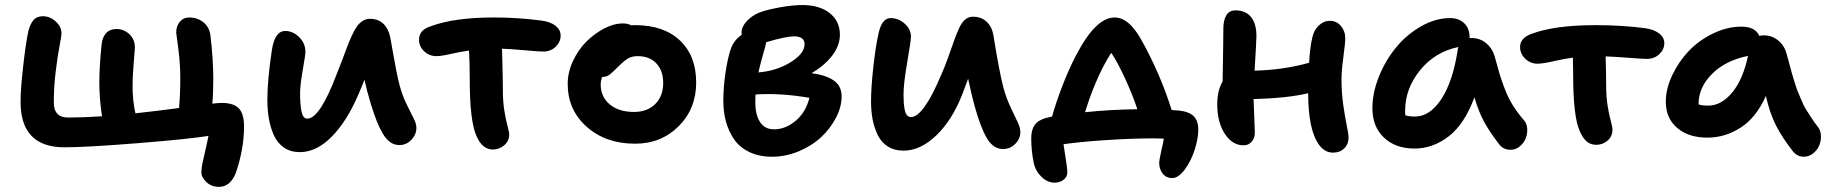

<svg xmlns="http://www.w3.org/2000/svg" viewBox="-20 -580 7208 756"><path d="M841.8 155.8Q813 155.8 793 137.2Q772.9 118.7 772.9 98.1Q772.9 83 777.3 62Q781.7 41 789.1 9.8Q796.4 -21.5 800.8 -44.9Q722.2 -32.2 521 -16.1Q319.8 0 233.9 0Q61 0 61 -179.2Q61 -227.5 70.8 -315.4Q80.6 -403.3 90.8 -454.1Q98.1 -484.4 111.3 -500.2Q124.5 -516.1 148.9 -516.1Q176.8 -516.1 199.5 -495.4Q222.2 -474.6 222.2 -448.2Q222.2 -439 214.6 -399.9Q207 -360.8 199.5 -300Q191.9 -239.3 191.9 -176.8Q191.9 -117.2 248 -117.2Q303.7 -117.2 381.8 -122.1Q371.1 -190.9 371.1 -253.9Q371.1 -315.9 379.9 -403.8Q382.8 -433.6 397.9 -449.7Q413.1 -465.8 439 -465.8Q467.3 -465.8 489.3 -445.6Q511.2 -425.3 511.2 -392.1Q511.2 -387.7 506.6 -333.7Q502 -279.8 502 -242.2Q502 -183.6 513.2 -133.8Q598.1 -143.1 685.1 -154.8Q689.9 -211.9 689.9 -272Q689.9 -330.1 681.9 -389.9Q673.8 -449.7 673.8 -451.2Q673.8 -477.5 688 -494.4Q702.1 -511.2 726.1 -511.2Q755.9 -511.2 779.3 -493.7Q802.7 -476.1 808.1 -443.8Q819.8 -349.1 819.8 -268.1Q819.8 -207.5 815.9 -171.9Q841.8 -174.8 853 -174.8Q898.9 -174.8 919.9 -153.8Q940.9 -132.8 940.9 -81.1Q940.9 4.9 909.2 99.1Q887.7 155.8 841.8 155.8Z M1160.6 19Q1124.5 19 1098.6 1.5Q1072.8 -16.1 1058.8 -46.6Q1044.9 -77.1 1038.8 -112.1Q1032.7 -147 1032.7 -188Q1032.7 -264.2 1050.8 -384.8Q1062.5 -458 1103 -458Q1133.8 -458 1158.2 -433.6Q1182.6 -409.2 1182.6 -376Q1182.6 -364.3 1172.1 -304.2Q1161.6 -244.1 1161.6 -213.9Q1161.6 -168.9 1167.2 -140.9Q1172.9 -112.8 1189.9 -112.8Q1239.3 -112.8 1305.7 -288.1Q1315.4 -311.5 1327.6 -344Q1339.8 -376.5 1347.4 -396.7Q1355 -417 1365.5 -439.9Q1376 -462.9 1385.3 -475.8Q1394.5 -488.8 1407.7 -497.3Q1420.9 -505.9 1436 -505.9Q1469.7 -505.9 1489.7 -486.3Q1509.8 -466.8 1516.6 -433.1Q1519.5 -418 1526.6 -377.2Q1533.7 -336.4 1540.5 -301.5Q1547.4 -266.6 1553.7 -243.2Q1564.5 -203.1 1581.5 -168.5Q1598.6 -133.8 1609.1 -113Q1619.6 -92.3 1619.6 -77.1Q1619.6 -49.8 1599.6 -29.3Q1579.6 -8.8 1552.7 -8.8Q1533.2 -8.8 1516.8 -20Q1500.5 -31.2 1487.1 -54.2Q1473.6 -77.1 1463.4 -103.3Q1453.1 -129.4 1440.9 -168Q1423.3 -226.6 1415 -266.1Q1404.8 -239.3 1391.6 -209Q1346.2 -102.5 1286.1 -41.7Q1226.1 19 1160.6 19Z M1920.9 8.8Q1878.9 8.8 1856 -44.9Q1829.6 -103 1829.6 -268.1Q1829.6 -335.9 1826.7 -380.9Q1798.8 -377.4 1758.1 -368.2Q1717.3 -358.9 1698.7 -358.9Q1670.9 -358.9 1650.4 -377.9Q1629.9 -397 1629.9 -423.8Q1629.9 -461.9 1674.8 -476.1Q1767.1 -511.2 1925.8 -511.2Q2020 -511.2 2111.8 -499Q2146.5 -494.6 2167 -478.8Q2187.5 -462.9 2187.5 -439.9Q2187.5 -415 2168 -396Q2148.4 -377 2118.7 -377Q2102.5 -377 2045.9 -382.1Q1989.3 -387.2 1956.5 -388.2Q1957 -372.6 1958 -338.6Q1959 -304.7 1959.5 -275.9Q1960 -247.1 1960 -225.1Q1960 -179.2 1966.1 -142.6Q1972.2 -106 1978.5 -83.5Q1984.9 -61 1984.9 -49.8Q1984.9 -24.4 1965.1 -7.8Q1945.3 8.8 1920.9 8.8Z M2480.5 -14.2Q2365.2 -14.2 2290.3 -80.6Q2215.3 -147 2215.3 -250Q2215.3 -295.9 2236.6 -340.8Q2257.8 -385.7 2289.8 -417.2Q2321.8 -448.7 2359.9 -468.3Q2397.9 -487.8 2431.6 -487.8Q2453.6 -487.8 2465.3 -480Q2470.2 -481 2480.5 -481Q2593.8 -481 2657.5 -420.4Q2721.2 -359.9 2721.2 -254.9Q2721.2 -151.9 2652.3 -83Q2583.5 -14.2 2480.5 -14.2ZM2345.2 -248Q2345.2 -198.7 2380.9 -168.9Q2416.5 -139.2 2476.6 -139.2Q2528.3 -139.2 2559.8 -170.2Q2591.3 -201.2 2591.3 -252.9Q2591.3 -302.2 2564.2 -330.6Q2537.1 -358.9 2491.2 -358.9Q2467.8 -358.9 2452.1 -349.4Q2436.5 -339.8 2414.6 -317.9Q2386.2 -289.6 2377 -283.7Q2365.2 -276.9 2350.6 -276.9Q2345.2 -260.7 2345.2 -248Z M3020 37.1Q2969.2 37.1 2930.9 18.8Q2892.6 0.5 2870.8 -31Q2849.1 -62.5 2838.6 -100.6Q2828.1 -138.7 2828.1 -183.1Q2828.1 -239.3 2837.4 -298.8Q2846.7 -358.4 2858.9 -391.1Q2870.1 -421.4 2900.9 -443.8Q2899.9 -446.8 2899.9 -453.1Q2899.9 -475.1 2921.1 -497.6Q2942.4 -520 2974.1 -532.2Q3007.3 -543.5 3054.7 -551.8Q3102.1 -560.1 3140.1 -560.1Q3207 -560.1 3247.1 -528.3Q3287.1 -496.6 3287.1 -443.8Q3287.1 -400.4 3256.6 -360.8Q3226.1 -321.3 3175.3 -292Q3231.4 -284.7 3262.7 -263.2Q3293.9 -241.7 3293.9 -200.2Q3293.9 -159.2 3271.7 -116.5Q3249.5 -73.7 3213.1 -39.8Q3176.8 -5.9 3125.5 15.6Q3074.2 37.1 3020 37.1ZM3106 -437Q3076.7 -437 2997.1 -414.1Q2995.1 -402.3 2983.9 -363.3Q2972.7 -324.2 2966.3 -294.9Q3038.1 -300.8 3093 -335Q3147.9 -369.1 3147.9 -405.8Q3147.9 -437 3106 -437ZM2954.1 -175.8Q2954.1 -127.9 2972.7 -99.4Q2991.2 -70.8 3027.8 -70.8Q3073.2 -70.8 3113.3 -104.7Q3153.3 -138.7 3167 -194.8Q3054.7 -214.4 2955.1 -208Q2954.1 -198.2 2954.1 -175.8Z M3537.6 13.2Q3501.5 13.2 3475.6 -3.4Q3449.7 -20 3435.8 -48.8Q3421.9 -77.6 3415.8 -110.1Q3409.7 -142.6 3409.7 -181.2Q3409.7 -234.9 3418.7 -315.7Q3427.7 -396.5 3437 -437Q3449.2 -508.8 3486.8 -508.8Q3517.6 -508.8 3542.2 -486.8Q3566.9 -464.8 3566.9 -436Q3566.9 -419.9 3552.2 -335.2Q3537.6 -250.5 3537.6 -208Q3537.6 -189 3538.6 -175.8Q3539.6 -162.6 3542.2 -148.4Q3544.9 -134.3 3551 -126.7Q3557.1 -119.1 3566.9 -119.1Q3615.7 -119.1 3685.5 -284.2Q3699.2 -314.5 3713.1 -353.3Q3727.1 -392.1 3735.8 -417.5Q3744.6 -442.9 3755.4 -466.8Q3766.1 -490.7 3779.5 -502.4Q3793 -514.2 3810.5 -514.2Q3844.2 -514.2 3865.2 -494.1Q3886.2 -474.1 3891.6 -440.9Q3915 -295.4 3930.7 -235.8Q3941.9 -194.3 3959.2 -157.7Q3976.6 -121.1 3987.1 -98.9Q3997.6 -76.7 3997.6 -60.1Q3997.6 -33.2 3977.3 -13.2Q3957 6.8 3929.7 6.8Q3891.6 6.8 3866.7 -34.4Q3841.8 -75.7 3817.9 -161.1Q3805.7 -205.1 3792 -270Q3788.1 -258.8 3767.6 -205.1Q3727.5 -104.5 3665.5 -45.7Q3603.5 13.2 3537.6 13.2Z M4595.2 121.1Q4571.8 121.1 4558.1 103.5Q4544.4 85.9 4544.4 62Q4544.4 50.3 4552.2 15.9Q4560.1 -18.6 4562.5 -34.2Q4556.6 -34.2 4543.5 -34.7Q4530.3 -35.2 4522.5 -35.2Q4442.9 -35.2 4341.8 -28.8Q4240.7 -22.5 4167.5 -12.2Q4169.4 1.5 4173.8 28.6Q4178.2 55.7 4180.4 73Q4182.6 90.3 4182.6 99.1Q4182.6 116.7 4167.7 127.9Q4152.8 139.2 4132.3 139.2Q4104.5 139.2 4080.8 116.2Q4057.1 93.3 4050.3 61Q4040.5 14.6 4040.5 -36.1Q4040.5 -67.4 4053.5 -86.9Q4066.4 -106.4 4097.7 -115.2Q4103 -116.7 4122.6 -121.1Q4136.7 -173.3 4163.1 -241.7Q4189.5 -310.1 4216.3 -360.8Q4293.9 -511.2 4368.7 -511.2Q4425.8 -511.2 4474.6 -421.9Q4547.9 -291.5 4593.3 -147Q4610.8 -145 4620.6 -145Q4661.6 -140.6 4679.9 -122.8Q4698.2 -105 4698.2 -69.8Q4698.2 -33.7 4683.8 10.5Q4669.4 54.7 4644.8 87.9Q4620.1 121.1 4595.2 121.1ZM4293.5 -252Q4272 -201.7 4252.4 -138.2Q4348.1 -148.4 4458.5 -149.9Q4437 -212.9 4408.4 -274.4Q4379.9 -335.9 4355.5 -372.1Q4321.3 -318.8 4293.5 -252Z M4877 -7.8Q4832 -7.8 4802.5 -53.5Q4772.9 -99.1 4772.9 -168.9Q4772.9 -224.1 4793.9 -258.8Q4794.4 -283.7 4795.2 -327.9Q4795.9 -372.1 4796.4 -406.5Q4796.9 -440.9 4796.9 -467.8Q4796.9 -499.5 4808.3 -519.3Q4819.8 -539.1 4844.2 -539.1Q4884.8 -539.1 4906 -512.9Q4927.2 -486.8 4927.2 -438Q4927.2 -421.4 4919.9 -301.8Q5035.6 -304.7 5134.8 -333Q5137.2 -391.6 5147.9 -435.1Q5153.8 -461.4 5172.9 -479.7Q5191.9 -498 5216.8 -498Q5242.7 -498 5259.8 -477.8Q5276.9 -457.5 5276.9 -429.2Q5276.9 -409.7 5269.5 -355Q5262.2 -300.3 5262.2 -268.1Q5262.2 -214.4 5269.3 -165.3Q5276.4 -116.2 5283.2 -83.7Q5290 -51.3 5290 -38.1Q5290 -12.7 5272.9 4.2Q5255.9 21 5229 21Q5196.3 21 5173.8 -9.8Q5151.4 -40.5 5141.1 -92.3Q5130.9 -144 5130.9 -212.9Q5049.3 -193.4 4916 -189.9Q4916.5 -165.5 4918.7 -119.6Q4920.9 -73.7 4920.9 -58.1Q4920.9 -36.1 4908.4 -22Q4896 -7.8 4877 -7.8Z M5549.8 4.9Q5474.6 4.9 5429.2 -38.3Q5383.8 -81.5 5383.8 -153.8Q5383.8 -214.8 5409.7 -278.8Q5435.5 -342.8 5477.1 -393.3Q5518.6 -443.8 5575.4 -476.3Q5632.3 -508.8 5689.9 -508.8Q5724.1 -508.8 5745.4 -488.5Q5766.6 -468.3 5766.6 -432.1L5765.6 -430.2H5774.9Q5807.1 -430.2 5831.3 -410.4Q5855.5 -390.6 5864.7 -359.9Q5878.4 -309.6 5885.5 -285.9Q5892.6 -262.2 5906.2 -227.1Q5919.9 -191.9 5937.5 -164.1Q5955.1 -136.2 5981 -106Q5992.2 -93.3 5993.4 -73.2Q5994.6 -53.2 5987.3 -34.9Q5980 -16.6 5963.9 -3.4Q5947.8 9.8 5927.7 9.8Q5898.9 9.8 5882.8 -12.2Q5846.7 -58.6 5824.5 -98.9Q5802.2 -139.2 5785.6 -196.8Q5746.6 -91.3 5684.3 -43.2Q5622.1 4.9 5549.8 4.9ZM5512.7 -144Q5512.7 -131.8 5513.7 -126Q5527.8 -121.1 5551.8 -121.1Q5609.4 -121.1 5654.8 -189.2Q5700.2 -257.3 5719.7 -382.8Q5719.7 -389.2 5722.7 -395Q5630.4 -376 5571.5 -303.5Q5512.7 -231 5512.7 -144Z M6265.1 -9.8Q6242.7 -9.8 6227.3 -23.2Q6211.9 -36.6 6200.2 -64Q6174.3 -120.6 6174.3 -287.1Q6174.3 -300.3 6173.8 -322.3Q6173.3 -344.2 6173.3 -353Q6141.6 -349.1 6097.7 -339.1Q6053.7 -329.1 6034.2 -329.1Q6006.3 -329.1 5985.8 -348.6Q5965.3 -368.2 5965.3 -395Q5965.3 -430.2 6010.3 -446.8Q6102.1 -481 6263.2 -481Q6365.7 -481 6456.1 -469.2Q6490.7 -464.8 6512 -449Q6533.2 -433.1 6533.2 -410.2Q6533.2 -385.7 6513.7 -366.9Q6494.1 -348.1 6464.4 -348.1Q6447.8 -348.1 6391.1 -352.5Q6334.5 -356.9 6302.2 -357.9Q6304.2 -283.7 6304.2 -244.1Q6304.2 -198.2 6310.3 -161.6Q6316.4 -125 6322.8 -102.5Q6329.1 -80.1 6329.1 -68.8Q6329.1 -43.5 6310.1 -26.6Q6291 -9.8 6265.1 -9.8Z M6703.1 -38.1Q6628.4 -38.1 6583.7 -76.4Q6539.1 -114.7 6539.1 -179.2Q6539.1 -230 6564.2 -283.4Q6589.4 -336.9 6629.6 -379.2Q6669.9 -421.4 6725.3 -448.2Q6780.8 -475.1 6836.9 -475.1Q6891.1 -475.1 6907.2 -439Q6918.9 -440.9 6923.8 -440.9Q6957 -440.9 6981.2 -421.1Q7005.4 -401.4 7014.2 -370.1Q7016.1 -363.8 7025.4 -329.1Q7034.7 -294.4 7036.6 -287.8Q7038.6 -281.2 7047.1 -253.4Q7055.7 -225.6 7060.1 -216.3Q7064.5 -207 7073.7 -184.3Q7083 -161.6 7091.6 -148.4Q7100.1 -135.3 7112.1 -116.5Q7124 -97.7 7138.2 -80.1Q7148.9 -66.4 7149.9 -46.1Q7150.9 -25.9 7143.3 -7.6Q7135.7 10.7 7119.4 23.9Q7103 37.1 7082 37.1Q7056.6 37.1 7039.1 15.1Q6998.5 -36.6 6973.9 -84.2Q6949.2 -131.8 6933.1 -202.1Q6895 -116.7 6833.7 -77.4Q6772.5 -38.1 6703.1 -38.1ZM6668 -169.9V-168.9Q6682.1 -164.1 6706.1 -164.1Q6757.3 -164.1 6800 -215.1Q6842.8 -266.1 6862.8 -359.9Q6773.4 -341.8 6720.7 -288.6Q6668 -235.4 6668 -169.9Z"/></svg>

Font: Shantell Sans Irregular
Style: Regular
Weight: 600
Designer: Stephen Nixon, Anya Danilova, Shantell Martin
Foundry: Arrow Type
Version: Version 1.006;[9816181b4]